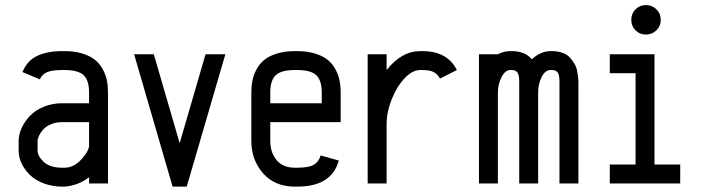

<svg xmlns="http://www.w3.org/2000/svg" viewBox="-20 -710 2741 743"><path d="M220.7 -237.3Q196.3 -237.3 176.8 -229Q157.2 -220.7 146.7 -208.5Q136.2 -196.3 130.9 -184.8Q125.5 -173.3 125.5 -164.6V-126.5Q125.5 -105.5 149.7 -83.3Q173.8 -61 220.7 -61H229.5Q265.6 -61 295.2 -93.5Q324.7 -126 324.7 -147.5V-237.3ZM220.7 -512.2H229.5Q268.6 -512.2 298.6 -502.9Q328.6 -493.7 347.2 -478.8Q365.7 -463.9 377.4 -442.4Q389.2 -420.9 393.6 -398.9Q397.9 -377 397.9 -351.1V0H324.7V-23.9Q282.2 8.3 229.5 12.2H220.7Q182.6 12.2 150.1 0Q117.7 -12.2 96.7 -32.2Q75.7 -52.2 64 -76.7Q52.2 -101.1 52.2 -126.5V-164.6Q52.2 -189.5 64 -215.1Q75.7 -240.7 96.4 -262.2Q117.2 -283.7 149.9 -297.1Q182.6 -310.5 220.7 -310.5H324.7V-351.1Q324.7 -398.9 303.7 -418.9Q282.7 -439 229.5 -439H220.7Q180.7 -439 161.4 -430.4Q142.1 -421.9 134.3 -402.8L66.9 -431.2Q85 -475.1 123.8 -493.7Q162.6 -512.2 220.7 -512.2Z M647.9 12.2 499 -500H575.2L675.3 -155.8L775.4 -500H852.1L702.6 12.2Z M1025.9 -237.3V-164.6Q1025.9 -120.6 1050 -90.8Q1074.2 -61 1121.1 -61H1129.9Q1176.3 -61 1195.3 -73Q1214.4 -85 1220.7 -108.4L1291 -88.9Q1263.7 12.2 1129.9 12.2H1121.1Q1043 12.2 997.8 -39.6Q952.6 -91.3 952.6 -164.6V-351.1Q952.6 -377 957 -398.9Q961.4 -420.9 973.1 -442.4Q984.9 -463.9 1003.4 -478.8Q1022 -493.7 1052 -502.9Q1082 -512.2 1121.1 -512.2H1129.9Q1168.9 -512.2 1199 -502.9Q1229 -493.7 1247.6 -478.8Q1266.1 -463.9 1277.8 -442.4Q1289.6 -420.9 1293.9 -398.9Q1298.3 -377 1298.3 -351.1V-237.3ZM1225.1 -310.5V-351.1Q1225.1 -398.9 1204.1 -418.9Q1183.1 -439 1129.9 -439H1121.1Q1067.9 -439 1046.9 -418.9Q1025.9 -398.9 1025.9 -351.1V-310.5Z M1476.1 0H1402.8V-500H1476.1V-439Q1534.2 -512.2 1605.5 -512.2H1614.3Q1711.4 -512.2 1748 -439L1682.6 -405.8Q1673.8 -422.9 1658.7 -430.9Q1643.6 -439 1614.3 -439H1605.5Q1575.7 -439 1545.2 -406.5Q1514.6 -374 1495.4 -324.7Q1476.1 -275.4 1476.1 -229.5Z M1955.1 -439Q1935.1 -439 1920.9 -411.6Q1906.7 -384.3 1906.7 -351.1V0H1833.5V-500H1906.7Q1929.7 -512.2 1955.1 -512.2H1960Q2012.2 -512.2 2038.1 -480.5Q2072.3 -512.2 2110.8 -512.2H2115.7Q2139.2 -512.2 2157.5 -505.4Q2175.8 -498.5 2186.3 -486.3Q2196.8 -474.1 2203.9 -461.7Q2210.9 -449.2 2213.6 -434.3Q2216.3 -419.4 2217.3 -411.1Q2218.3 -402.8 2218.3 -395V0H2145V-395Q2145 -419.9 2138.2 -429.4Q2131.3 -439 2115.7 -439H2110.8Q2089.8 -439 2076.2 -412.1Q2062.5 -385.3 2062.5 -351.1V0H1989.3V-395Q1989.3 -419.9 1982.4 -429.4Q1975.6 -439 1960 -439Z M2439.2 -592.8Q2422.9 -609.4 2422.9 -633.3Q2422.9 -657.2 2439.2 -673.8Q2455.6 -690.4 2479.5 -690.4Q2503.4 -690.4 2520.3 -673.8Q2537.1 -657.2 2537.1 -633.3Q2537.1 -609.4 2520.3 -592.8Q2503.4 -576.2 2479.5 -576.2Q2455.6 -576.2 2439.2 -592.8ZM2339.8 -500H2512.7V-73.2H2612.3V0H2339.8V-73.2H2439.5V-426.8H2339.8Z"/></svg>

Font: Anka/Coder Narrow
Style: Regular
Weight: 400
Width: 3
Monospace: yes
Version: Version 001.100